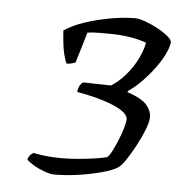

<svg xmlns="http://www.w3.org/2000/svg" viewBox="-39 -808 471 499"><g transform="rotate(5 196.0 -558.5)"><path d="M119 -347Q110 -347 94.5 -352.5Q79 -358 65.5 -366Q52 -374 47 -380Q49 -387 53.5 -392Q58 -397 62 -398Q82 -394 100.5 -392.5Q119 -391 135 -391Q156 -391 179 -393Q202 -395 222 -398Q242 -401 253 -404Q258 -407 265 -420.5Q272 -434 279 -451Q286 -468 290.5 -483.5Q295 -499 295 -506Q295 -518 278 -529Q261 -540 231 -549.5Q201 -559 161 -566Q161 -573 164.5 -580.5Q168 -588 174 -592L266 -590L227 -580Q253 -591 274 -612Q295 -633 309 -658.5Q323 -684 328 -709Q306 -717 281 -720.5Q256 -724 230 -724Q219 -724 204 -724Q189 -724 174 -722L150 -642Q147 -641 141 -639Q135 -637 127 -637Q122 -647 118.5 -662Q115 -677 113.5 -693.5Q112 -710 111 -722Q133 -737 165 -747.5Q197 -758 231 -764Q265 -770 294 -770Q305 -770 321.5 -764Q338 -758 354.5 -749Q371 -740 381.5 -731Q392 -722 392 -716Q391 -703 382 -684.5Q373 -666 358.5 -646.5Q344 -627 327 -609.5Q310 -592 292 -580L291 -577Q329 -564 342 -549Q355 -534 355 -517Q355 -505 347 -484.5Q339 -464 327 -441.5Q315 -419 303.5 -402Q292 -385 284 -380Q272 -372 245 -364.5Q218 -357 185 -352Q152 -347 119 -347Z"/></g></svg>

Font: Texturina 12pt Thin
Style: Italic
Weight: 250
Italic angle: -11°
Designer: Guillermo Torres Carreño
Foundry: Omnibus-Type
Version: Version 1.002